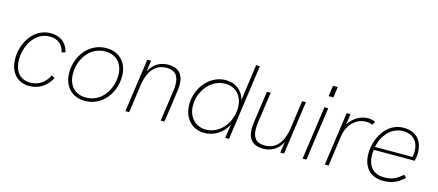

<svg xmlns="http://www.w3.org/2000/svg" viewBox="-51 -1202 3903 1712"><g transform="rotate(15 1901.0 -345.5)"><path d="M242.5 6C328.5 6 402 -38.5 444.5 -122.5L413.5 -136.5C380 -67 319.5 -25.5 243.5 -25.5C140.5 -25.5 94.5 -102.5 94.5 -199C94.5 -324.5 169.5 -468 309 -468C383 -468 431.5 -427.5 445 -358L478.5 -368.5C459.5 -453 397.5 -499 310 -499C153.5 -499 60 -347 60 -199.5C60 -78 127 6 242.5 6Z M756 6C916 6 1021.5 -136.5 1021.5 -291C1021.5 -415.5 944.5 -499 823.5 -499C663 -499 557.5 -357.5 557.5 -202.5C557.5 -78 635 6 756 6ZM592 -202.5C592 -338.5 680 -467.5 822 -467.5C924.5 -467.5 987 -398 987 -291.5C987 -154 897.5 -25.5 757 -25.5C654.5 -25.5 592 -95.5 592 -202.5Z M1130.5 0H1165.5L1201.5 -256.5C1222.5 -402.5 1290.5 -468 1387.5 -468C1462.5 -468 1501 -428.5 1501 -341.5C1501 -325.5 1500 -308.5 1497.5 -290L1456 0H1491L1533.5 -300C1536 -318.5 1537 -335.5 1537 -350.5C1537 -452.5 1484.5 -499 1394 -499C1320 -499 1258.5 -463.5 1220.5 -390.5L1235.5 -493H1200.5Z M1859 6C1948.5 6 2026 -44.5 2070 -125.5L2052 0H2087L2185 -697H2150L2104 -364C2083 -444.5 2018 -499 1926 -499C1777.5 -499 1664.5 -359.5 1664.5 -205.5C1664.5 -82.5 1742 6 1859 6ZM1699 -207C1699 -337.5 1794.5 -466.5 1929.5 -466.5C2028 -466.5 2092.5 -393.5 2092.5 -288.5C2092.5 -154.5 1997 -26.5 1865 -26.5C1764.5 -26.5 1699 -101.5 1699 -207Z M2401.5 6C2475 6 2537 -28 2575 -101.5L2560 0H2594.5L2664.5 -493H2629.5L2593.5 -236.5C2573 -90.5 2505 -25.5 2408 -25.5C2333 -25.5 2294.5 -64.5 2294.5 -151.5C2294.5 -167.5 2295.5 -184.5 2298 -203L2339.5 -493H2304.5L2262 -193C2259.5 -174.5 2258.5 -157.5 2258.5 -142.5C2258.5 -40.5 2311 6 2401.5 6Z M2766 0H2801L2871 -493H2836ZM2846.5 -598H2890.5L2903.5 -697H2859.5Z M2971 0H3006L3046 -286C3058 -372.5 3123.5 -464.5 3230 -464.5C3249.5 -464.5 3270.5 -460 3287 -452.5L3307 -483C3286 -494 3262.5 -499 3238 -499C3180 -499 3103 -466 3061.5 -392.5L3076 -493H3041Z M3508.5 6C3585.5 6 3637 -14.5 3702 -71.5L3678.5 -95.5C3622.5 -44.5 3579 -26.5 3509.5 -26.5C3412.5 -26.5 3356 -86.5 3356 -193.5C3356 -208.5 3356.5 -223.5 3359 -240H3736.5C3741.5 -258 3746.5 -291.5 3746.5 -317C3746.5 -406 3700 -499 3567.5 -499C3411.5 -499 3321 -341.5 3321 -193.5C3321 -74 3388 6 3508.5 6ZM3362.5 -267.5C3385.5 -383 3465 -468.5 3567.5 -468.5C3677.5 -468.5 3714.5 -392.5 3714.5 -323C3714.5 -304 3712.5 -286.5 3709 -268Z"/></g></svg>

Font: HK Grotesk ExtraLight
Style: Italic
Weight: 200
Italic angle: -16°
Designer: Alfredo Marco Pradil
Foundry: Hanken Design Co.
Version: Version 3.001;FEAKit 1.0